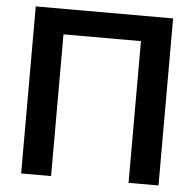

<svg xmlns="http://www.w3.org/2000/svg" viewBox="-52 -780 843 833"><g transform="rotate(5 369.5 -364.0)"><path d="M668.5 -727.5V0H538.1V-617.2H200.7V0H70.3V-727.5Z"/></g></svg>

Font: Inter 18pt SemiBold
Style: Regular
Weight: 600
Designer: Rasmus Andersson
Foundry: rsms
Version: Version 4.001;git-66647c0bb